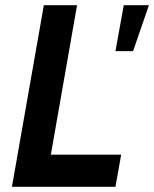

<svg xmlns="http://www.w3.org/2000/svg" viewBox="-20 -720 594 740"><path d="M149 -700H277L176 -124H447L425 0H26ZM457 -700H554L493 -523H425Z"/></svg>

Font: Cabin
Style: Bold Italic
Weight: 700
Italic angle: -7°
Designer: Pablo Impallari
Foundry: Pablo Impallari. http://www.impallari.com Igino Marini. http://www.ikern.com
Version: Version 2.200